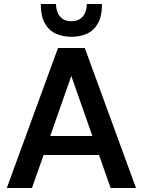

<svg xmlns="http://www.w3.org/2000/svg" viewBox="-20 -940 714 960"><path d="M14 0 270 -700H404L660 0H533L311 -633H362L140 0ZM132 -165 165 -260H509L542 -165ZM337 -756Q296 -756 261 -771Q226 -786 205 -822Q184 -858 184 -920H260Q260 -899 267.5 -879Q275 -859 292 -846.5Q309 -834 337 -834Q365 -834 382 -846.5Q399 -859 406.5 -879Q414 -899 414 -920H490Q490 -858 469 -822Q448 -786 413.5 -771Q379 -756 337 -756Z"/></svg>

Font: Host Grotesk SemiBold
Style: Regular
Weight: 600
Designer: Doukan Karapınar
Foundry: Element Type
Version: Version 1.003